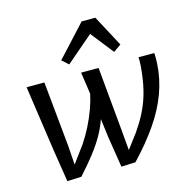

<svg xmlns="http://www.w3.org/2000/svg" viewBox="-119 -946 1049 1067"><g transform="rotate(-15 405.5 -412.5)"><path d="M219.5 2.3 138 5.7 109.7 -173.9 54.2 -557H156.6L193.5 -179.8L200.9 -72.9L272.2 -169.5Q299.6 -210.4 322.2 -255Q344.8 -299.6 361.1 -344.5Q377.4 -389.4 386.2 -430.5L367.8 -557H468.4L503.4 -179.8L512.6 -72.9L573.9 -154Q605.9 -199.8 628.5 -242.9Q651 -286.1 665.8 -331.8Q680.5 -377.6 688.9 -431.5Q695 -469.6 697.4 -505.2Q699.8 -540.7 698.2 -557H788.9Q789.9 -543.2 789.8 -526.8Q789.8 -510.4 789.1 -497.4Q784.2 -409.4 754 -327.8Q723.9 -246.1 668.2 -165.1Q612.6 -84.1 530.6 2.3L448.9 5.7L420.6 -173.9L407.2 -278.9Q390.8 -232 366.1 -188.8Q341.4 -145.7 305.7 -99.6Q269.9 -53.4 219.5 2.3ZM471.9 -751.9 316 -618.2 278.8 -651.5 444.4 -831.4H523.2L619.2 -651.5L575 -620.8Z"/></g></svg>

Font: Merriweather Sans Variable Regular
Style: Italic
Weight: 300
Italic angle: -8°
Designer: Eben Sorkin
Foundry: Eben Sorkin
Version: Version 2.001